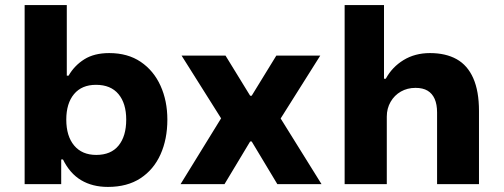

<svg xmlns="http://www.w3.org/2000/svg" viewBox="-20 -725 1983 756"><path d="M405 11Q344 11 299.5 -15.5Q255 -42 228 -97H221V0H77V-705H243V-427H250Q273 -467 312 -491.5Q351 -516 410 -516Q483 -516 534 -481.5Q585 -447 612 -387.5Q639 -328 639 -254Q639 -177 612 -117Q585 -57 533 -23Q481 11 405 11ZM359 -115Q417 -115 447 -152Q477 -189 477 -254Q477 -318 446.5 -354.5Q416 -391 358 -391Q302 -391 271.5 -354.5Q241 -318 241 -254Q241 -189 272 -152Q303 -115 359 -115Z M691 0 877 -302 884 -206 695 -506H868L965 -348H971L1068 -506H1241L1052 -206L1058 -302L1246 0H1072L971 -168H965L864 0Z M1337 0V-705H1492V-415H1499Q1524 -461 1569 -488.5Q1614 -516 1673 -516Q1735 -516 1778 -492Q1821 -468 1843.5 -417Q1866 -366 1866 -288V0H1701V-282Q1701 -314 1691.5 -335.5Q1682 -357 1663.5 -368Q1645 -379 1616 -379Q1584 -379 1558.5 -364.5Q1533 -350 1518 -324Q1503 -298 1503 -266V0Z"/></svg>

Font: Nunito Sans 6pt ExtraBold
Style: Regular
Weight: 800
Version: Version 3.101;gftools[0.9.27]